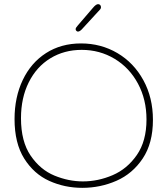

<svg xmlns="http://www.w3.org/2000/svg" viewBox="-20 -914 806 924"><path d="M50 -341Q50 -446 89.5 -529Q129 -612 201.5 -658.5Q274 -705 370 -705Q466 -705 545 -658.5Q624 -612 670 -528Q716 -444 716 -337Q716 -225 667 -151.5Q618 -78 540.5 -44Q463 -10 376 -10Q291 -10 217 -43.5Q143 -77 96.5 -151Q50 -225 50 -341ZM685 -339Q685 -435 644 -511.5Q603 -588 531.5 -631Q460 -674 373 -674Q289 -674 222.5 -633.5Q156 -593 118.5 -518Q81 -443 81 -345Q81 -233 127.5 -165Q174 -97 242 -69Q310 -41 379 -41Q452 -41 522 -71Q592 -101 638.5 -168Q685 -235 685 -339ZM344 -774Q344 -780 354 -791L427 -876Q442 -894 452 -894Q458 -894 462 -890Q466 -886 466 -879Q466 -874 462.5 -869.5Q459 -865 456 -862Q453 -859 452 -858L373 -772Q363 -762 355 -762Q351 -762 347.5 -765.5Q344 -769 344 -774Z"/></svg>

Font: Mali ExtraLight
Style: Regular
Weight: 275
Version: Version 1.000; ttfautohint (v1.6)